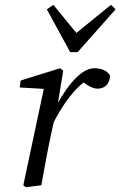

<svg xmlns="http://www.w3.org/2000/svg" viewBox="-20 -771 501 799"><path d="M200 -256C244 -341 291 -406 353 -447L303 -450L315 -439C337 -418 365 -402 386 -402C419 -402 437 -425 438 -457C424 -479 400 -487 372 -487C309 -487 244 -391 200 -304V-256ZM77 0 87 8 152 0C165 -71 177 -140 192 -210L214 -308L219 -329L243 -477L230 -487L66 -436L62 -407L182 -400L165 -414L77 0ZM202 -751 175 -732 272 -554H303L461 -732L442 -751L272 -613H315L202 -751Z"/></svg>

Font: Source Serif Variable
Style: Italic
Weight: 389
Italic angle: -12°
Designer: Frank Grießhammer
Foundry: Adobe Systems Incorporated
Version: Version 3.001;hotconv 1.0.111;makeotfexe 2.5.65597